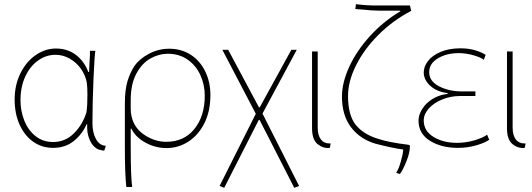

<svg xmlns="http://www.w3.org/2000/svg" viewBox="-20 -715 2544 918"><path d="M436 -472Q432 -452 427 -337.5Q422 -223 422 -126Q422 -81 439 -50Q456 -19 486 -18L479 4L476 5Q472 5 467.5 4Q463 3 462 2Q448 2 431.5 -13Q415 -28 405 -56Q395 -84 397 -121H394Q373 -73 332.5 -40.5Q292 -8 234 -8Q180 -8 138.5 -37.5Q97 -67 73.5 -119.5Q50 -172 50 -239Q50 -308 77.5 -364Q105 -420 150.5 -451.5Q196 -483 247 -483Q303 -483 343 -452.5Q383 -422 402 -371H406Q408 -407 408 -418Q411 -454 410 -472ZM78 -235Q78 -185 96 -139Q114 -93 149.5 -64.5Q185 -36 234 -36Q292 -36 333.5 -77.5Q375 -119 393 -177Q396 -196 397 -216.5Q398 -237 398 -262Q398 -298 395 -320Q389 -354 368 -384.5Q347 -415 314.5 -434Q282 -453 245 -453Q201 -453 162.5 -426Q124 -399 101 -349.5Q78 -300 78 -236Z M605 -15Q605 132 612 179H584Q577 118 577 -10V-219Q577 -285 589.5 -326.5Q602 -368 623 -400Q646 -433 691.5 -457.5Q737 -482 789 -482Q847 -482 891.5 -453.5Q936 -425 961 -374Q986 -323 986 -260Q986 -183 957 -125.5Q928 -68 880 -37.5Q832 -7 776 -7Q724 -7 676.5 -32.5Q629 -58 608 -100H605ZM605 -195Q605 -175 609 -159Q621 -103 670.5 -70Q720 -37 775 -37Q860 -37 909.5 -98.5Q959 -160 959 -257Q959 -310 938 -356Q917 -402 877 -430Q837 -458 782 -458Q740 -458 699.5 -435.5Q659 -413 632 -363Q605 -313 605 -236Z M1043 -477H1071L1218 -202H1222L1373 -477H1399L1235 -172L1410 174L1387 183L1221 -142L1217 -141L1052 183L1030 174L1203 -171Z M1499 -105Q1499 -68 1514.5 -48Q1530 -28 1561 -29L1557 -8Q1526 -4 1499 -25.5Q1472 -47 1472 -102V-469H1499Z M1874 111Q1885 97 1896 59Q1907 21 1908 0Q1856 -7 1775 -28Q1701 -50 1658 -107Q1615 -164 1615 -253Q1615 -320 1650 -396Q1685 -472 1748.5 -542Q1812 -612 1894 -661V-664H1795Q1759 -664 1705 -670Q1695 -670 1679 -672L1682 -695Q1739 -688 1781 -689H1940L1946 -663Q1858 -617 1789.5 -548.5Q1721 -480 1682.5 -403Q1644 -326 1644 -256Q1644 -164 1681 -118Q1718 -72 1789 -51Q1835 -35 1931 -23Q1932 -23 1936 -22Q1940 -21 1940 -17Q1940 15 1923 57Q1906 99 1892 117Z M2120 -270Q2069 -276 2037.5 -304.5Q2006 -333 2006 -369Q2006 -397 2026.5 -423.5Q2047 -450 2087 -467Q2127 -484 2182 -484Q2250 -484 2302 -453L2293 -429Q2281 -440 2244.5 -450.5Q2208 -461 2173 -461Q2115 -461 2073.5 -436Q2032 -411 2032 -370Q2032 -327 2079 -302.5Q2126 -278 2188 -278H2253V-256H2181Q2135 -256 2094.5 -239.5Q2054 -223 2030 -196Q2006 -169 2006 -139Q2006 -89 2052.5 -60.5Q2099 -32 2166 -32Q2207 -32 2248 -44Q2289 -56 2309 -71L2319 -47Q2301 -33 2258.5 -20.5Q2216 -8 2170 -8Q2090 -8 2035.5 -42Q1981 -76 1981 -139Q1981 -166 1999 -194.5Q2017 -223 2049 -242.5Q2081 -262 2120 -266Z M2431 -105Q2431 -68 2446.5 -48Q2462 -28 2493 -29L2489 -8Q2458 -4 2431 -25.5Q2404 -47 2404 -102V-469H2431Z"/></svg>

Font: LINE Seed Sans KR Thin
Style: Regular
Weight: 250
Designer: LINE BX Design & Sandoll Inc & Dalton Maag Ltd
Foundry: Sandoll Inc.
Version: Version 1.000